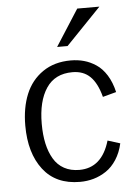

<svg xmlns="http://www.w3.org/2000/svg" viewBox="-53 -770 584 822"><g transform="rotate(-5 239.0 -359.0)"><path d="M44.9 0ZM44.9 -248.5Q44.9 -325.2 68.8 -383.3Q92.8 -441.4 142.6 -475.6Q192.4 -509.8 262.7 -509.8Q293 -509.8 319.6 -502.4Q346.2 -495.1 371.3 -478.5Q396.5 -461.9 415.8 -431.2Q435.1 -400.4 444.8 -357.9L386.7 -342.3Q371.1 -401.9 342 -430.4Q313 -459 265.6 -459Q190.4 -459 153.1 -403.1Q115.7 -347.2 115.7 -250Q115.7 -202.6 124 -165Q132.3 -127.4 149.2 -98.9Q166 -70.3 194.1 -54.9Q222.2 -39.6 259.3 -39.6Q356.4 -39.6 390.1 -154.3L443.4 -137.7Q434.6 -98.1 415.3 -68.4Q396 -38.6 370.4 -21.5Q344.7 -4.4 316.4 3.7Q288.1 11.7 257.8 11.7Q154.3 11.7 99.6 -59.3Q44.9 -130.4 44.9 -248.5ZM310.1 -728.5H405.3L254.9 -572.3H210Z"/></g></svg>

Font: Pontano Sans
Style: Regular
Weight: 400
Foundry: vernon adams
Version: 1.0